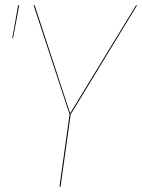

<svg xmlns="http://www.w3.org/2000/svg" viewBox="-20 -700 534 720"><path d="M245 -271 207 0H203L241 -271L106 -680H110L243 -275L490 -680H494ZM52 -680 29 -557H26L48 -680Z"/></svg>

Font: Fira Sans Condensed Four
Style: Italic
Weight: 100
Width: 3
Italic angle: -8°
Designer: bBox Type GmbH & Carrois Corporate GbR & Edenspiekermann AG
Foundry: bBox Type GmbH & Carrois Corporate GbR & Edenspiekermann AG
Version: Version 4.301